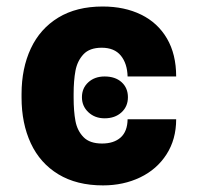

<svg xmlns="http://www.w3.org/2000/svg" viewBox="-20 -557 604 587"><path d="M299.8 -323.2Q332.5 -323.2 351.8 -305.7Q371.1 -288.1 371.1 -259.8Q371.1 -231.4 351.3 -213.4Q331.5 -195.3 299.8 -195.3Q270 -195.3 250.2 -213.9Q230.5 -232.4 230.5 -259.8Q230.5 -287.6 250 -305.4Q269.5 -323.2 299.8 -323.2ZM45.9 -258.8V-269.5Q45.9 -348.1 74.2 -408.7Q102.5 -469.2 158.2 -503.2Q213.9 -537.1 293.9 -537.1Q360.8 -537.1 411.6 -512.2Q462.4 -487.3 490.5 -439.2Q518.6 -391.1 518.6 -323.2H370.1Q369.1 -362.8 349.4 -387Q329.6 -411.1 291 -411.1Q253.9 -411.1 235.1 -390.9Q216.3 -370.6 210.7 -340.6Q205.1 -310.5 205.1 -269.5V-258.8Q205.1 -216.8 210.7 -187Q216.3 -157.2 235.4 -137.7Q254.4 -118.2 292 -118.2Q328.1 -118.2 348.9 -136.7Q369.6 -155.3 370.1 -192.4H518.6Q518.6 -130.9 489 -85Q459.5 -39.1 408.4 -14.6Q357.4 9.8 294.9 9.8Q214.4 9.8 158.4 -24.2Q102.5 -58.1 74.2 -118.9Q45.9 -179.7 45.9 -258.8Z"/></svg>

Font: Pretendard GOV ExtraBold
Style: Regular
Weight: 800
Designer: Base glyphs from Inter by Rasmus Andersson; Hangeul glyphs from Noto Sans CJK(Source Han Sans) by Jang Soo-young and Kan
Foundry: Kil Hyung-jin
Version: Version 1.309